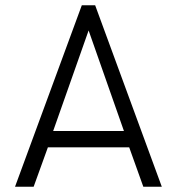

<svg xmlns="http://www.w3.org/2000/svg" viewBox="-20 -710 672 730"><path d="M37.1 0 291 -689.9H341.8L595.2 0H524.9L471.2 -149.9H162.1L107.9 0ZM182.1 -211.9H451.2L316.9 -594.2Z"/></svg>

Font: HK Grotesk Light
Style: Regular
Weight: 300
Designer: Alfredo Marco Pradil and Stefan Peev
Foundry: Hanken Design Co.
Version: Version 1.045;PS 001.045;hotconv 1.0.88;makeotf.lib2.5.64775